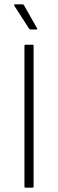

<svg xmlns="http://www.w3.org/2000/svg" viewBox="-20 -860 265 880"><path d="M97 0Q92 0 92 -5V-650Q92 -655 97 -655H128Q134 -655 134 -650V-5Q134 0 128 0ZM120 -725Q116 -725 113 -729L46 -833Q44 -837 45 -838.5Q46 -840 48 -840H83Q88 -840 90 -836L150 -730Q152 -728 151 -726.5Q150 -725 146 -725Z"/></svg>

Font: Sofia Sans Semi Condensed ExtraLight
Style: Regular
Weight: 250
Version: Version 4.100